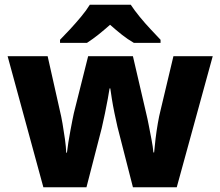

<svg xmlns="http://www.w3.org/2000/svg" viewBox="-20 -786 925 806"><path d="M473 -254Q467 -280 460.5 -311.5Q454 -343 449.5 -371.5Q445 -400 443 -415H440Q438 -400 432.5 -371Q427 -342 420.5 -309.5Q414 -277 407 -248L343 0H162L12 -550H180L231 -323Q237 -299 242.5 -267Q248 -235 252.5 -203Q257 -171 258 -145H261Q263 -164 267 -188.5Q271 -213 275.5 -237.5Q280 -262 284 -282Q288 -302 290 -311L350 -550H538L594 -309Q599 -289 604.5 -260Q610 -231 616 -200.5Q622 -170 624 -146H627Q629 -171 633 -203.5Q637 -236 642.5 -268Q648 -300 654 -323L708 -550H873L722 0H538ZM529 -766Q544 -743 566.5 -715.5Q589 -688 613 -662.5Q637 -637 654 -619V-606H542Q516 -621 492 -640Q468 -659 442 -682Q416 -659 393.5 -641Q371 -623 345 -606H232V-619Q251 -638 274.5 -663.5Q298 -689 320.5 -716Q343 -743 357 -766Z"/></svg>

Font: Noto Sans Syriac Eastern ExtraBold
Style: Regular
Weight: 800
Designer: Patrick Giasson and the Monotype Design Team
Foundry: Monotype Imaging Inc.
Version: Version 3.001